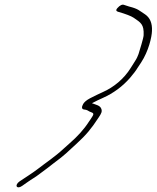

<svg xmlns="http://www.w3.org/2000/svg" viewBox="-20 -702 672 824"><path d="M139.7 25C118.8 41 87 61 64.6 76C40.2 93 51.8 112 74.7 96L94.6 82C121 63 127.5 62 151.8 43C174.2 26 187.6 17 211 -2C261.2 -39 267.6 -48 309.4 -86C349.6 -123 370.9 -148 403.5 -198C414.9 -215 418.8 -223 415.2 -234C410.1 -250 392.1 -252 374.6 -259C392.5 -269 404.9 -274 421.9 -282C466.7 -302 506 -331 538.2 -368C552.6 -385 563.5 -399 569.9 -410L585.8 -434C617.9 -483 631.4 -543 632.2 -569C634 -603 623.3 -626 603.2 -640C576.6 -657 574 -664 534 -674L512.4 -681C504.9 -684 494.9 -680 483.5 -667C477.1 -660 477.6 -655 485.1 -652C520.2 -642 542.8 -633 553.3 -626C584 -605 598.5 -598 596.4 -551C596 -538 578.9 -485 574.5 -470C571.5 -462 567.6 -452 559.7 -440C551.8 -428 546.4 -419 541.4 -411C511.3 -362 466.1 -327 423.7 -308C404.3 -299 384.8 -290 365.9 -280C351 -272 342 -264 337.1 -256C329.7 -243 329.8 -233 341.3 -232C352.8 -231 357.8 -227 364.8 -223C371.9 -219 386.9 -219 377.5 -204C372.5 -196 367.6 -188 361.7 -180C339.9 -146 312.1 -116 278.8 -87C270.4 -80 261.5 -72 252 -63C216.8 -30 177 -4 139.7 25Z"/></svg>

Font: MewTooHand
Style: UltimateIta
Weight: 400
Designer: Mew Too, Robert Jablonski
Version: Version 0.77